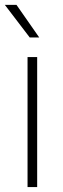

<svg xmlns="http://www.w3.org/2000/svg" viewBox="-26 -760 254 780"><path d="M125 -528.3V0H85.9V-528.3ZM41 -740.2 133.3 -607.9H94.7L-6.3 -740.2Z"/></svg>

Font: Roboto ExtraLight
Style: Regular
Weight: 250
Designer: Christian Robertson
Foundry: Google
Version: Version 3.009; 2024